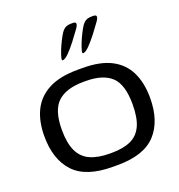

<svg xmlns="http://www.w3.org/2000/svg" viewBox="-155 -1014 1077 1153"><g transform="rotate(-20 383.0 -437.0)"><path d="M370 10Q198 10 121.5 -72.5Q45 -155 45 -303Q45 -398 78.5 -466.5Q112 -535 183.5 -572.5Q255 -610 370 -610H401Q514 -610 584.5 -573Q655 -536 688 -467Q721 -398 721 -303Q721 -155 645 -72.5Q569 10 401 10ZM380 -71H391Q466 -71 514 -93Q562 -115 585.5 -165.5Q609 -216 609 -303Q609 -430 555 -480Q501 -530 391 -530H380Q267 -530 212 -479Q157 -428 157 -303Q157 -217 181.5 -166Q206 -115 256 -93Q306 -71 380 -71ZM435 -692Q428 -692 432.5 -710Q437 -728 447.5 -754.5Q458 -781 471 -806.5Q484 -832 493 -846Q506 -866 520.5 -874Q535 -882 558 -882H569Q603 -882 575 -842Q553 -811 526 -776Q499 -741 474.5 -716.5Q450 -692 435 -692ZM305 -694Q298 -694 302.5 -712Q307 -730 317.5 -756.5Q328 -783 341 -808.5Q354 -834 363 -848Q376 -868 390.5 -876Q405 -884 428 -884H439Q473 -884 445 -844Q423 -813 396 -778Q369 -743 344.5 -718.5Q320 -694 305 -694Z"/></g></svg>

Font: Red Rose
Style: Regular
Weight: 400
Designer: Jaikishan Patel
Version: Version 2.000; ttfautohint (v1.8.3)